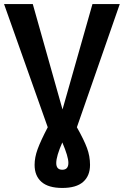

<svg xmlns="http://www.w3.org/2000/svg" viewBox="-25 -711 612 949"><path d="M567 -691 355 -82Q390 -20 405 20.5Q420 61 420 104Q420 158 386 188Q352 218 283 218Q214 218 180 188Q146 158 146 104Q146 67 161 26Q176 -15 211 -82L-5 -691H137L284 -170L432 -691ZM313 94Q313 63 283 -7Q253 61 253 95Q253 128 283 128Q313 128 313 94Z"/></svg>

Font: FiraGO Medium
Style: Regular
Weight: 500
Designer: bBox Type
Foundry: bBox Type GmbH
Version: Version 1.001;PS 001.001;hotconv 1.0.88;makeotf.lib2.5.64775